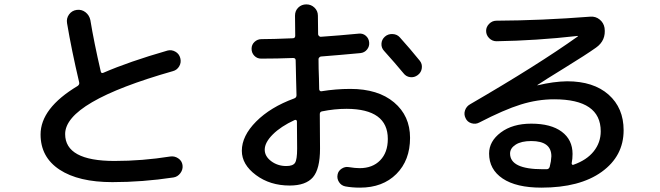

<svg xmlns="http://www.w3.org/2000/svg" viewBox="-20 -820 3040 885"><path d="M498 19.5Q341.8 19.5 254.4 -38.1Q167 -95.7 167 -200.2Q167 -321.3 337.9 -423.8Q347.7 -430.7 344.7 -441.4Q309.6 -590.8 289.1 -712.9Q285.2 -735.4 298.3 -753.4Q311.5 -771.5 334 -774.4Q356.4 -777.3 374 -763.7Q391.6 -750 396.5 -727.5Q413.1 -626 444.3 -491.2Q446.3 -480.5 456.1 -484.4Q575.2 -536.1 752 -586.9Q770.5 -591.8 788.1 -582Q805.7 -572.3 811 -552.2Q816.4 -532.2 806.2 -514.6Q795.9 -497.1 777.3 -492.2Q280.3 -350.6 280.3 -202.1Q280.3 -78.1 507.8 -78.1Q635.7 -78.1 764.6 -98.6Q784.2 -101.6 801.3 -90.3Q818.4 -79.1 821.3 -59.1Q824.2 -39.1 811.5 -22Q798.8 -4.9 779.3 -2Q636.7 19.5 498 19.5Z M1337.9 -266.6Q1274.4 -237.3 1237.3 -200.2Q1200.2 -163.1 1200.2 -129.9Q1200.2 -99.6 1230 -77.1Q1259.8 -54.7 1299.8 -54.7Q1330.1 -54.7 1339.8 -69.3Q1349.6 -84 1349.6 -134.8Q1349.6 -218.8 1348.6 -260.7Q1348.6 -264.6 1345.2 -266.6Q1341.8 -268.6 1337.9 -266.6ZM1315.4 35.2Q1224.6 35.2 1159.7 -13.2Q1094.7 -61.5 1094.7 -125Q1094.7 -193.4 1160.6 -259.8Q1226.6 -326.2 1335.9 -366.2Q1346.7 -370.1 1346.7 -380.9Q1345.7 -393.6 1345.7 -419.4Q1345.7 -445.3 1344.7 -458Q1343.8 -471.7 1343.8 -500Q1343.8 -528.3 1342.8 -542Q1342.8 -552.7 1331.1 -552.7Q1258.8 -549.8 1183.6 -549.8Q1165 -549.8 1152.3 -563Q1139.6 -576.2 1139.6 -595.2Q1139.6 -614.3 1153.3 -627Q1167 -639.6 1185.5 -639.6Q1234.4 -639.6 1329.1 -643.6Q1340.8 -643.6 1340.8 -655.3Q1340.8 -669.9 1340.3 -701.2Q1339.8 -732.4 1339.8 -748Q1339.8 -770.5 1355 -785.2Q1370.1 -799.8 1392.1 -799.8Q1414.1 -799.8 1429.7 -784.7Q1445.3 -769.5 1445.3 -748Q1445.3 -734.4 1445.8 -705.1Q1446.3 -675.8 1446.3 -662.1Q1446.3 -658.2 1450.2 -654.3Q1454.1 -650.4 1458 -650.4Q1542 -656.2 1633.8 -665Q1652.3 -667 1666 -655.3Q1679.7 -643.6 1681.6 -625Q1683.6 -606.4 1671.9 -591.8Q1660.2 -577.1 1640.6 -575.2Q1546.9 -566.4 1460 -559.6Q1456.1 -559.6 1452.1 -555.7Q1448.2 -551.8 1448.2 -547.9Q1448.2 -533.2 1448.7 -503.4Q1449.2 -473.6 1450.2 -459Q1450.2 -450.2 1450.7 -434.1Q1451.2 -418 1451.2 -409.2Q1451.2 -404.3 1454.6 -401.4Q1458 -398.4 1461.9 -399.4Q1528.3 -410.2 1594.7 -410.2Q1722.7 -410.2 1796.4 -348.1Q1870.1 -286.1 1870.1 -184.6Q1870.1 -81.1 1807.1 -18.1Q1744.1 44.9 1639.6 44.9Q1601.6 44.9 1571.3 39.1Q1552.7 35.2 1542.5 19Q1532.2 2.9 1536.1 -15.6Q1539.1 -32.2 1554.7 -42.5Q1570.3 -52.7 1586.9 -49.8Q1617.2 -44.9 1637.7 -44.9Q1697.3 -44.9 1732.4 -81.1Q1767.6 -117.2 1767.6 -179.7Q1767.6 -317.4 1578.1 -318.4Q1521.5 -318.4 1463.9 -306.6Q1454.1 -304.7 1454.1 -293.9Q1455.1 -241.2 1455.1 -134.8Q1455.1 -41 1422.4 -2.9Q1389.6 35.2 1315.4 35.2ZM1823.2 -647.5Q1869.1 -596.7 1915 -540Q1926.8 -525.4 1924.3 -505.9Q1921.9 -486.3 1905.8 -474.1Q1889.6 -461.9 1870.6 -464.4Q1851.6 -466.8 1839.8 -482.4Q1802.7 -527.3 1750 -585.9Q1737.3 -599.6 1738.3 -618.7Q1739.3 -637.7 1753.9 -650.9Q1768.6 -664.1 1789.6 -663.1Q1810.5 -662.1 1823.2 -647.5Z M2513.7 -50.8Q2520.5 -76.2 2521.5 -99.6Q2521.5 -169.9 2428.7 -169.9Q2382.8 -169.9 2356.9 -153.3Q2331.1 -136.7 2331.1 -112.3Q2331.1 -40 2481.4 -40H2500Q2509.8 -40 2513.7 -50.8ZM2188.5 -254.9Q2171.9 -246.1 2152.8 -252Q2133.8 -257.8 2126 -275.4Q2117.2 -293 2123.5 -311.5Q2129.9 -330.1 2147.5 -339.8Q2459 -520.5 2643.6 -652.3V-654.3H2641.6Q2451.2 -632.8 2268.6 -629.9Q2249 -629.9 2234.9 -644Q2220.7 -658.2 2220.7 -677.7Q2220.7 -696.3 2234.9 -710.4Q2249 -724.6 2268.6 -724.6Q2474.6 -725.6 2701.2 -743.2Q2725.6 -745.1 2744.1 -730Q2762.7 -714.8 2766.6 -691.4Q2774.4 -633.8 2727.5 -600.6Q2680.7 -567.4 2583 -507.3Q2485.4 -447.3 2458 -428.7Q2457 -428.7 2457 -426.8H2458Q2531.2 -444.3 2593.8 -445.3Q2715.8 -445.3 2785.2 -383.8Q2854.5 -322.3 2854.5 -219.7Q2854.5 -100.6 2753.4 -27.8Q2652.3 44.9 2475.6 44.9Q2359.4 44.9 2296.9 2.9Q2234.4 -39.1 2234.4 -112.3Q2234.4 -168.9 2288.6 -209.5Q2342.8 -250 2428.7 -250Q2519.5 -250 2569.3 -212.9Q2619.1 -175.8 2619.1 -110.4Q2619.1 -87.9 2615.2 -68.4Q2614.3 -64.5 2617.2 -61.5Q2620.1 -58.6 2623 -60.5Q2684.6 -82 2716.8 -122.6Q2749 -163.1 2749 -214.8Q2749 -362.3 2534.2 -362.3Q2458 -362.3 2380.9 -338.4Q2303.7 -314.5 2188.5 -254.9Z"/></svg>

Font: Rounded-X Mgen+ 2m medium
Style: Regular
Weight: 500
Designer: [Source Han Sans]
Ryoko NISHIZUKA  (kana & ideographs); Paul D. Hunt (Latin, Greek & Cyrillic); Wenlong ZHANG  (bopomofo
Version: Version 1.059.20150602